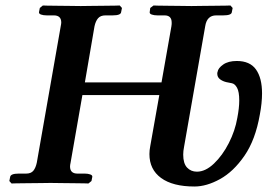

<svg xmlns="http://www.w3.org/2000/svg" viewBox="-20 -667 974 699"><path d="M527 -135 560 -321H280L237 -75Q236 -71 235.5 -67Q235 -63 235 -61Q235 -35 262 -35H289Q300 -35 308.5 -32Q317 -29 316 -23L313 -8L302 1Q302 1 286.5 0.5Q271 0 248 0Q225 0 202 -0.5Q179 -1 164 -1Q151 -1 127.5 -0.5Q104 0 79.5 0Q55 0 38.5 0.5Q22 1 22 1L14 -8L17 -23Q19 -35 48 -35H75Q93 -35 101.5 -45.5Q110 -56 114 -75L201 -571Q202 -576 202.5 -579.5Q203 -583 203 -585Q203 -611 176 -611H150Q138 -611 129.5 -614Q121 -617 122 -623L125 -638L136 -647Q136 -647 151.5 -646.5Q167 -646 190 -646Q213 -646 236 -645.5Q259 -645 274 -645Q288 -645 311 -645.5Q334 -646 358.5 -646Q383 -646 399.5 -646.5Q416 -647 416 -647L424 -638L421 -623Q420 -611 390 -611H364Q346 -611 337 -600.5Q328 -590 324 -571L289 -367H568L604 -571Q605 -576 605 -579.5Q605 -583 605 -585Q605 -611 579 -611H553Q541 -611 532.5 -614Q524 -617 525 -623L527 -638L539 -647Q539 -647 554.5 -646.5Q570 -646 593 -646Q616 -646 639 -645.5Q662 -645 677 -645Q690 -645 713.5 -645.5Q737 -646 761 -646Q785 -646 802 -646.5Q819 -647 819 -647L827 -638L824 -623Q823 -611 793 -611H767Q733 -611 727 -571L650 -132Q647 -117 647 -104Q647 -72 661 -57Q675 -42 697 -42Q728 -42 759 -71.5Q790 -101 813 -146Q836 -191 844 -238Q851 -274 851 -301Q851 -333 843 -347.5Q835 -362 824 -364Q817 -365 804 -368Q791 -371 781 -378.5Q771 -386 771 -399Q771 -403 772 -405Q774 -419 792.5 -432Q811 -445 842 -445Q890 -445 912 -414Q934 -383 934 -327Q934 -310 932 -290.5Q930 -271 926 -250Q910 -158 870 -100Q830 -42 781 -15Q732 12 688 12Q609 12 566.5 -19Q524 -50 524 -106Q524 -120 527 -135Z"/></svg>

Font: Libertinus Serif Semibold Italic
Style: Regular
Weight: 600
Italic angle: -11.5°
Designer: Philipp H. Poll, Khaled Hosny
Foundry: Caleb Maclennan
Version: Version 7.051;RELEASE